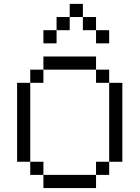

<svg xmlns="http://www.w3.org/2000/svg" viewBox="-20 -953 707 973"><path d="M600 -133.3H533.3V-533.3H600ZM133.3 -133.3H66.7V-533.3H133.3ZM133.3 -66.7V-133.3H200V-66.7ZM133.3 -533.3V-600H200V-533.3ZM266.7 -800V-733.3H200V-800ZM266.7 -866.7H333.3V-800H266.7ZM400 -800V-866.7H466.7V-800ZM400 -933.3V-866.7H333.3V-933.3ZM533.3 -133.3V-66.7H466.7V-133.3ZM533.3 -600V-533.3H466.7V-600ZM533.3 -800V-733.3H466.7V-800ZM200 -66.7H466.7V0H200ZM200 -600V-666.7H466.7V-600Z"/></svg>

Font: Galmuri14 Regular
Style: Regular
Weight: 400
Designer: Lee Minseo (quiple)
Version: Version 2.399;hotconv 1.1.1;makeotfexe 2.6.0 DEVELOPMENT